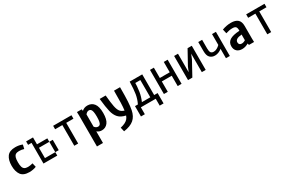

<svg xmlns="http://www.w3.org/2000/svg" viewBox="135 -1632 4542 3015"><g transform="rotate(-30 2406.0 -125.0)"><path d="M352.5 -348.6Q311.5 -362.3 264.6 -362.3Q225.6 -362.3 203.6 -348.6Q181.6 -335 171.9 -304.2Q162.1 -273.4 162.1 -218.8Q162.1 -164.1 171.9 -133.3Q181.6 -102.5 203.6 -88.9Q225.6 -75.2 264.6 -75.2Q302.7 -75.2 352.5 -88.9L369.1 -16.6Q311.5 6.8 243.2 6.8Q136.7 6.8 92.8 -53.7Q48.8 -114.3 48.8 -218.8Q48.8 -323.2 92.8 -383.8Q136.7 -444.3 243.2 -444.3Q311.5 -444.3 369.1 -420.9Z M562.5 -437.5V-375H500V-437.5ZM562.5 -375V-312.5H500V-375ZM625 -62.5V0H562.5V-62.5ZM562.5 -62.5V0H500V-62.5ZM562.5 -125V-62.5H500V-125ZM562.5 -187.5V-125H500V-187.5ZM562.5 -250V-187.5H500V-250ZM562.5 -312.5V-250H500V-312.5ZM687.5 -62.5V0H625V-62.5ZM750 -62.5V0H687.5V-62.5ZM812.5 -125V-62.5H750V-125ZM812.5 -187.5V-125H750V-187.5ZM812.5 -250V-187.5H750V-250ZM750 -312.5V-250H687.5V-312.5ZM687.5 -312.5V-250H625V-312.5ZM625 -312.5V-250H562.5V-312.5ZM500 -437.5V-375H437.5V-437.5Z M1128.9 -375V0H1058.6V-375H927.7V-437.5H1259.8V-375Z M1361.3 -374 1359.4 -437.5H1445.3L1450.2 -407.2Q1472.7 -427.7 1497.6 -436.5Q1522.5 -445.3 1550.8 -445.3Q1624 -445.3 1667 -391.6Q1710 -337.9 1710 -218.8Q1710 -100.6 1667.5 -46.4Q1625 7.8 1557.6 7.8Q1533.2 7.8 1511.7 0.5Q1490.2 -6.8 1470.7 -23.4V187.5H1361.3ZM1534.2 -72.3Q1554.7 -72.3 1567.9 -85.4Q1581.1 -98.6 1587.9 -130.9Q1594.7 -163.1 1594.7 -218.8Q1594.7 -275.4 1587.9 -307.6Q1581.1 -339.8 1567.9 -353.5Q1554.7 -367.2 1534.2 -367.2Q1499 -367.2 1470.7 -330.1V-108.4Q1498 -72.3 1534.2 -72.3Z M1832 119.1Q1883.8 107.4 1918 89.8Q1952.1 72.3 1971.2 49.3Q1990.2 26.4 2001 -4.9Q1915 -22.5 1871.1 -70.8Q1827.1 -119.1 1807.6 -199.7Q1788.1 -280.3 1771.5 -437.5H1879.9Q1892.6 -297.9 1906.2 -230Q1919.9 -162.1 1944.8 -129.9Q1969.7 -97.7 2018.6 -84Q2026.4 -142.6 2028.8 -221.7Q2031.2 -300.8 2031.2 -437.5H2140.6Q2140.6 -267.6 2135.3 -180.2Q2129.9 -92.8 2118.2 -33.2Q2098.6 68.4 2034.7 123Q1970.7 177.7 1849.6 194.3Z M2383.8 -437.5Q2381.8 -305.7 2367.7 -220.2Q2353.5 -134.8 2320.3 -62.5H2472.7V-375H2343.8ZM2543 -62.5H2605.5V125H2535.2V0H2265.6V125H2195.3V-62.5H2248Q2285.2 -139.6 2298.3 -219.2Q2311.5 -298.8 2315.4 -437.5H2543Z M2933.6 0V-187.5H2753.9V0H2683.6V-437.5H2753.9V-250H2933.6V-437.5H3003.9V0Z M3121.1 -437.5H3191.4V-101.6L3226.6 -186.5L3365.2 -437.5H3441.4V0H3371.1V-335L3335.9 -249L3199.2 0H3121.1Z M3808.6 -169.9Q3781.2 -147.5 3748.5 -134.3Q3715.8 -121.1 3682.6 -121.1Q3627.9 -121.1 3593.3 -155.8Q3558.6 -190.4 3558.6 -272.5V-437.5H3628.9V-280.3Q3628.9 -228.5 3643.6 -206.1Q3658.2 -183.6 3696.3 -183.6Q3724.6 -183.6 3753.9 -199.2Q3783.2 -214.8 3808.6 -240.2V-437.5H3878.9V0H3808.6Z M4103.5 3.9Q4044.9 3.9 4009.8 -28.3Q3974.6 -60.5 3974.6 -120.1Q3974.6 -189.5 4029.8 -225.1Q4085 -260.7 4207 -267.6V-278.3Q4207 -323.2 4189.9 -340.3Q4172.9 -357.4 4128.9 -357.4Q4099.6 -357.4 4069.8 -351.6Q4040 -345.7 4009.8 -335.9L3992.2 -413.1Q4074.2 -443.4 4152.3 -443.4Q4234.4 -443.4 4275.4 -406.7Q4316.4 -370.1 4316.4 -292V-62.5L4318.4 0H4225.6L4218.8 -29.3Q4191.4 -13.7 4163.6 -4.9Q4135.7 3.9 4103.5 3.9ZM4139.6 -74.2Q4155.3 -74.2 4171.4 -79.1Q4187.5 -84 4207 -95.7V-199.2Q4142.6 -193.4 4115.2 -174.8Q4087.9 -156.2 4087.9 -125Q4087.9 -101.6 4100.6 -87.9Q4113.3 -74.2 4139.6 -74.2Z M4628.9 -375V0H4558.6V-375H4427.7V-437.5H4759.8V-375Z"/></g></svg>

Font: Sudo Variable
Style: Regular
Weight: 400
Monospace: yes
Designer: Jens Kutilek
Foundry: Jens Kutilek
Version: Version 0.040